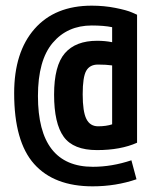

<svg xmlns="http://www.w3.org/2000/svg" viewBox="-20 -543 540 678"><path d="M30 -214Q30 -359 102 -441Q174 -523 304 -523Q348 -523 388 -515Q428 -507 446 -499L464 -491V-39Q406 -13 322.5 -13Q239 -13 205 -60Q171 -107 171 -209Q171 -311 209 -355Q247 -399 323 -399Q351 -399 376 -394V-447Q347 -453 304 -453Q218 -453 166 -391.5Q114 -330 114 -204Q114 46 308 46Q375 46 444 23L462 90Q389 115 307 115Q171 115 100.5 36Q30 -43 30 -214ZM376 -104V-312Q355 -315 326 -315Q297 -315 284.5 -293Q272 -271 272 -210Q272 -149 285 -123Q298 -97 326.5 -97Q355 -97 376 -104Z"/></svg>

Font: TypoPRO Lekton
Style: Bold
Weight: 700
Monospace: yes
Designer: Paolo Mazzetti, Luciano Perondi, Raffaele Flato, Elena Papassissa, Emilio Macchia, Michela Povoleri, Tobias Seemiller, R
Version: Version 34.000